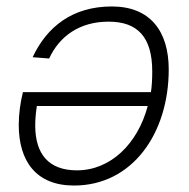

<svg xmlns="http://www.w3.org/2000/svg" viewBox="-20 -562 584 594"><path d="M326 -542C204 -542 125 -479 81 -385L132 -381C164 -450 226 -495 316 -495C405 -495 451 -448 451 -341C451 -319 450 -297 447 -277H51C43 -246 38 -209 38 -176C38 -63 92 12 209 12C390 12 502 -150 502 -347C502 -465 445 -542 326 -542ZM218 -35C130 -35 89 -86 89 -174C89 -195 91 -214 94 -234H437C406 -117 322 -35 218 -35Z"/></svg>

Font: Geist ExtraLight
Style: Italic
Weight: 200
Italic angle: -12°
Designer: Basement.studio, Andrés Briganti, Mateo Zaragoza
Foundry: Basement.studio, Vercel, Andrés Briganti, Guido Ferreyra, Mateo Zaragoza
Version: Version 1.500